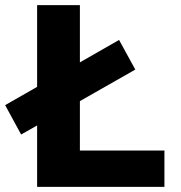

<svg xmlns="http://www.w3.org/2000/svg" viewBox="-50 -725 703 745"><path d="M94 0V-705H260V-141H588V0ZM32 -203 -30 -317 412 -570 475 -455Z"/></svg>

Font: Nunito Sans 6pt ExtraBold
Style: Regular
Weight: 800
Version: Version 3.101;gftools[0.9.27]